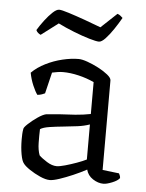

<svg xmlns="http://www.w3.org/2000/svg" viewBox="-51 -740 598 786"><g transform="rotate(5 247.5 -347.0)"><path d="M183 4Q166 4 142.5 -6.5Q119 -17 99 -30.5Q79 -44 72 -54Q64 -63 59 -90.5Q54 -118 54 -152Q54 -163 54.5 -174Q55 -185 57 -195Q57 -201 73 -216Q89 -231 110 -245.5Q131 -260 145 -263Q152 -264 169 -265Q186 -266 204 -268Q231 -269 264 -271.5Q297 -274 327 -280V-411Q297 -425 263 -433Q229 -441 199 -441Q187 -441 175.5 -439Q164 -437 154 -435L133 -348Q129 -346 121 -343Q113 -340 102 -339Q93 -351 82.5 -375.5Q72 -400 67 -427Q90 -450 123 -466.5Q156 -483 191.5 -491.5Q227 -500 258 -500Q272 -500 294.5 -492Q317 -484 340 -472Q363 -460 379 -447Q395 -434 395 -424V-56L463 -48Q464 -46 466.5 -40.5Q469 -35 469 -29Q461 -18 438.5 -9Q416 0 403 0Q381 0 359.5 -14Q338 -28 332 -52Q306 -38 277 -25.5Q248 -13 222.5 -4.5Q197 4 183 4ZM206 -55Q218 -55 241 -61.5Q264 -68 287.5 -76.5Q311 -85 327 -93V-237Q304 -229 277 -225.5Q250 -222 220 -219Q189 -216 163 -212Q137 -208 125 -200Q124 -174 124.5 -144Q125 -114 133 -93Q144 -82 165.5 -68.5Q187 -55 206 -55ZM334 -578Q323 -578 294 -586.5Q265 -595 229.5 -609Q194 -623 164 -638L94 -585Q89 -587 83.5 -591.5Q78 -596 75 -603Q87 -623 103 -644Q119 -665 134.5 -679.5Q150 -694 161 -694Q171 -694 201 -684.5Q231 -675 267.5 -662Q304 -649 335 -637L400 -698Q407 -696 413 -691Q419 -686 422 -683Q409 -660 392.5 -635.5Q376 -611 360.5 -594.5Q345 -578 334 -578Z"/></g></svg>

Font: Texturina 72pt Light
Style: Regular
Weight: 300
Designer: Guillermo Torres Carreño
Foundry: Omnibus-Type
Version: Version 1.002; ttfautohint (v1.8.3)